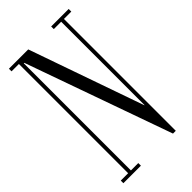

<svg xmlns="http://www.w3.org/2000/svg" viewBox="-218 -764 829 829"><g transform="rotate(-45 197.0 -349.5)"><path d="M14 -16V0H121V-16H76V-670H79L317 0H334V-683H379V-699H272V-683H317V-174H316L132 -699H14V-683H59V-16Z"/></g></svg>

Font: Emberly
Style: Regular
Weight: 400
Designer: Rajesh Rajput
Foundry: Rajesh Rajput
Version: Version 1.000